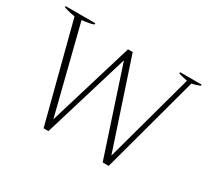

<svg xmlns="http://www.w3.org/2000/svg" viewBox="-138 -928 1268 1165"><g transform="rotate(30 496.0 -345.5)"><path d="M97 -673Q56 -679 19 -692V-700H227V-691Q202 -681 145 -675L298 -68L478 -662H511L713 -53L883 -676Q854 -681 821 -691V-700H972V-692Q938 -678 915 -675L730 9H688L490 -592L308 9H274Z"/></g></svg>

Font: Trirong ExtraLight
Style: Regular
Weight: 275
Designer: Katatrad Team
Foundry: CadsonDemak
Version: Version 1.001